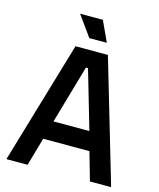

<svg xmlns="http://www.w3.org/2000/svg" viewBox="-128 -970 876 1059"><g transform="rotate(15 310.0 -440.0)"><path d="M326 -880H196L280 -763H380ZM218 -700 11 0H132L178 -161H442L488 0H609L403 -700ZM208 -268 304 -601H316L413 -268Z"/></g></svg>

Font: Space Text SemiBold
Style: Regular
Weight: 600
Designer: Florian Karsten (Space Text), Colophon Foundry (Space Mono)
Foundry: Florian Karsten
Version: Version 1.003;PS 001.003;hotconv 1.0.88;makeotf.lib2.5.64775